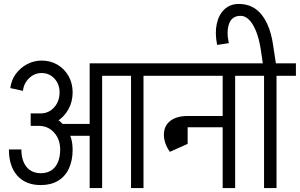

<svg xmlns="http://www.w3.org/2000/svg" viewBox="-20 -950 1515 970"><path d="M281 -483Q281 -525 255 -553Q229 -581 190 -581V-644Q235 -644 270.5 -623Q306 -602 326.5 -565.5Q347 -529 347 -483ZM96 -491 32 -505Q37 -545 59.5 -576Q82 -607 116.5 -625.5Q151 -644 191 -644V-581Q154 -581 127 -555Q100 -529 96 -491ZM274 -264V-324H490V-264ZM284 -194Q284 -246 253.5 -280Q223 -314 176 -314V-374Q225 -374 263.5 -350.5Q302 -327 324.5 -286.5Q347 -246 347 -194ZM186 -15Q110 -15 67.5 -62.5Q25 -110 25 -195H88Q88 -139 114 -107Q140 -75 186 -75ZM186 -15V-75Q233 -75 258.5 -107Q284 -139 284 -195H347Q347 -139 328 -98.5Q309 -58 273 -36.5Q237 -15 186 -15ZM135 -314V-377H186V-314ZM185 -314V-377Q226 -377 253.5 -407.5Q281 -438 281 -484H347Q347 -436 325.5 -397.5Q304 -359 267.5 -336.5Q231 -314 185 -314ZM433 0V-630H496V0ZM455 -567V-630H594V-567ZM642 0V-620H705V0ZM544 -567V-630H803V-567Z M753 -567V-630H1172V-567ZM808 -269Q808 -314 840 -339Q872 -364 928 -364V-317Q900 -317 884 -304.5Q868 -292 868 -269ZM838 -183Q808 -227 808 -269H868Q868 -248 898 -213ZM838 -183 868 -329H928V-223ZM925 -307V-364H1142V-307ZM1105 0V-620H1168V0ZM1007 -567V-630H1266V-567Z M1297 -703Q1288 -758 1272.5 -795Q1257 -832 1237.5 -851Q1218 -870 1196 -870L1186 -930Q1236 -930 1271.5 -904.5Q1307 -879 1329.5 -830.5Q1352 -782 1361 -714ZM1077 -723Q1065 -782 1075 -829Q1085 -876 1114 -903Q1143 -930 1186 -930L1196 -870Q1152 -870 1137.5 -830.5Q1123 -791 1136 -732ZM1310 -615 1297 -703 1361 -714 1376 -615ZM1314 0V-620H1377V0ZM1216 -567V-630H1475V-567Z"/></svg>

Font: Akshar Light Light
Style: Regular
Weight: 300
Version: Version 1.100